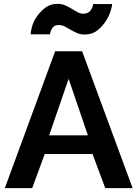

<svg xmlns="http://www.w3.org/2000/svg" viewBox="-20 -976 713 996"><path d="M266 -710H406L668 0H526L460 -177H212L147 0H5ZM436 -274 336 -567 235 -274ZM420 -797Q396 -797 378.5 -805Q361 -813 346.5 -821.5Q332 -830 317.5 -838Q303 -846 285 -846Q268 -846 259.5 -839Q251 -832 246.5 -822.5Q242 -813 241 -806L239 -798H139Q139 -811 146 -837.5Q153 -864 170.5 -889.5Q188 -915 214.5 -935.5Q241 -956 278 -956Q302 -956 320 -947.5Q338 -939 353 -930Q368 -921 382 -913Q396 -905 412 -905Q429 -905 439 -912Q449 -919 454.5 -928.5Q460 -938 461.5 -946Q463 -954 463 -955H562Q562 -947 554.5 -921Q547 -895 529.5 -867.5Q512 -840 485.5 -818.5Q459 -797 420 -797Z"/></svg>

Font: Rising Sun
Style: Bold
Weight: 700
Designer: Matt McInerney, Pablo Impallari, Rodrigo Fuenzalida (Raleway font), Stephen Hutchings (Greek), Cristiano Sobral (main ch
Foundry: The Rising Sun Project Authors
Version: Version 4.327; ttfautohint (v1.8.4.7-5d5b-dirty)